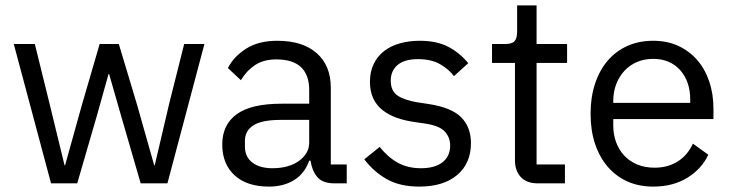

<svg xmlns="http://www.w3.org/2000/svg" viewBox="-20 -679 2709 711"><path d="M31 -516H109L164 -293L219 -67H221L284 -293L349 -516H420L487 -293L551 -67H553L606 -293L662 -516H737L600 0H501L429 -248L384 -405H382L338 -248L266 0H169Z M1219 0Q1174 0 1154.5 -24Q1135 -48 1130 -84H1125Q1108 -36 1069 -12Q1030 12 976 12Q894 12 848.5 -30Q803 -72 803 -144Q803 -217 856.5 -256Q910 -295 1023 -295H1125V-346Q1125 -401 1095 -430Q1065 -459 1003 -459Q956 -459 924.5 -438Q893 -417 872 -382L824 -427Q845 -469 891 -498.5Q937 -528 1007 -528Q1101 -528 1153 -482Q1205 -436 1205 -354V-70H1264V0ZM989 -56Q1019 -56 1044 -63Q1069 -70 1087 -83Q1105 -96 1115 -113Q1125 -130 1125 -150V-235H1019Q950 -235 918.5 -215Q887 -195 887 -157V-136Q887 -98 914.5 -77Q942 -56 989 -56Z M1533 12Q1461 12 1412.5 -15.5Q1364 -43 1329 -89L1386 -135Q1416 -97 1453 -76.5Q1490 -56 1539 -56Q1590 -56 1618.5 -78Q1647 -100 1647 -140Q1647 -170 1627.5 -191.5Q1608 -213 1557 -221L1516 -227Q1480 -232 1450 -242.5Q1420 -253 1397.5 -270.5Q1375 -288 1362.5 -314Q1350 -340 1350 -376Q1350 -414 1364 -442.5Q1378 -471 1402.5 -490Q1427 -509 1461 -518.5Q1495 -528 1534 -528Q1597 -528 1639.5 -506Q1682 -484 1714 -445L1661 -397Q1644 -421 1611 -440.5Q1578 -460 1528 -460Q1478 -460 1452.5 -438.5Q1427 -417 1427 -380Q1427 -342 1452.5 -325Q1478 -308 1526 -300L1566 -294Q1652 -281 1688 -244.5Q1724 -208 1724 -149Q1724 -74 1673 -31Q1622 12 1533 12Z M1972 0Q1930 0 1908.5 -23.5Q1887 -47 1887 -85V-446H1802V-516H1850Q1876 -516 1885.5 -526.5Q1895 -537 1895 -563V-659H1967V-516H2080V-446H1967V-70H2072V0Z M2399 12Q2346 12 2303.5 -7Q2261 -26 2230.5 -61.5Q2200 -97 2183.5 -146.5Q2167 -196 2167 -258Q2167 -319 2183.5 -369Q2200 -419 2230.5 -454.5Q2261 -490 2303.5 -509Q2346 -528 2399 -528Q2451 -528 2492 -509Q2533 -490 2562 -456.5Q2591 -423 2606.5 -377Q2622 -331 2622 -276V-238H2251V-214Q2251 -181 2261.5 -152.5Q2272 -124 2291.5 -103Q2311 -82 2339.5 -70Q2368 -58 2404 -58Q2453 -58 2489.5 -81Q2526 -104 2546 -147L2603 -106Q2578 -53 2525 -20.5Q2472 12 2399 12ZM2399 -461Q2366 -461 2339 -449.5Q2312 -438 2292.5 -417Q2273 -396 2262 -367.5Q2251 -339 2251 -305V-298H2536V-309Q2536 -378 2498.5 -419.5Q2461 -461 2399 -461Z"/></svg>

Font: IBM Plex Sans Thai Looped
Style: Regular
Weight: 400
Designer: Mike Abbink, Paul van der Laan, Pieter van Rosmalen, Ben Mitchell, Mark Frömberg
Foundry: Bold Monday
Version: Version 1.1